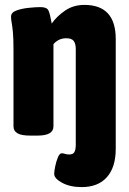

<svg xmlns="http://www.w3.org/2000/svg" viewBox="-20 -551 525 783"><path d="M313 212Q266 212 233.5 194.5Q201 177 201 158Q201 148 205 128Q209 108 216 91Q223 74 232 74Q238 74 245 76.5Q252 79 262 79Q278 79 283.5 69Q289 59 289 39V-351Q289 -372 281 -383.5Q273 -395 250 -395Q219 -395 198 -371V-36Q198 -17 182 -7.5Q166 2 132 2H104Q67 2 51 -7.5Q35 -17 35 -36V-349Q35 -396 32.5 -421Q30 -446 27.5 -459Q25 -472 25 -483Q25 -500 46.5 -508Q68 -516 96.5 -519Q125 -522 145 -522Q171 -522 177.5 -508.5Q184 -495 191 -455Q211 -484 245 -507.5Q279 -531 324 -531Q452 -531 452 -392V56Q452 131 416 171.5Q380 212 313 212Z"/></svg>

Font: Asap Condensed ExtraBold
Style: Regular
Weight: 800
Width: 3
Designer: Pablo Cosgaya
Foundry: Omnibus-Type
Version: Version 3.001; ttfautohint (v1.8.4.7-5d5b)